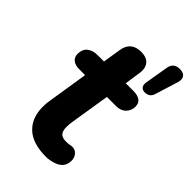

<svg xmlns="http://www.w3.org/2000/svg" viewBox="-218 -794 885 885"><g transform="rotate(45 224.5 -351.5)"><path d="M86 -143Q86 -167 90 -188L121 -384H84Q57 -384 42 -395.5Q27 -407 27 -429Q27 -459 46 -474.5Q65 -490 98 -490H138L152 -578Q162 -643 229 -643Q260 -643 276.5 -627.5Q293 -612 293 -583Q292 -574 291 -565L280 -490H330Q358 -490 373 -479Q388 -468 388 -446Q388 -419 370.5 -401.5Q353 -384 323 -384H263L233 -196Q229 -175 229 -154Q229 -128 240 -116.5Q251 -105 276 -105Q289 -105 297.5 -107Q306 -109 312 -109Q332 -109 344 -95Q356 -81 356 -61Q356 -12 303 3Q279 10 260 10Q173 10 129.5 -30.5Q86 -71 86 -143ZM344 -560 363 -672Q369 -713 410 -713Q429 -713 439 -704.5Q449 -696 449 -681Q449 -674 446 -663L411 -550Q402 -522 371 -522Q356 -522 348.5 -532Q341 -542 344 -560Z"/></g></svg>

Font: SN Pro Bold
Style: Bold Italic
Weight: 700
Italic angle: -9°
Designer: Tobias Whetton
Foundry: Supernotes
Version: Version 1.003